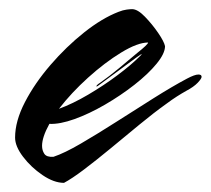

<svg xmlns="http://www.w3.org/2000/svg" viewBox="-20 -393 461 420"><path d="M120 7Q98 7 73 -10Q48 -27 30.5 -50Q13 -73 13 -92Q13 -128 34.5 -169.5Q56 -211 90.5 -251Q125 -291 164 -322Q203 -353 239 -367Q249 -371 257 -372Q265 -373 269 -373Q281 -373 297 -356.5Q313 -340 326 -321Q339 -302 341 -292Q341 -276 322.5 -253.5Q304 -231 274 -207.5Q244 -184 209.5 -164Q175 -144 143 -132.5Q111 -121 88 -122Q72 -93 72 -74Q72 -64 77 -56.5Q82 -49 97 -50Q121 -58 157 -79Q193 -100 234.5 -126.5Q276 -153 316.5 -178.5Q357 -204 389 -221Q406 -230 414 -230Q421 -230 421 -225Q421 -221 412.5 -212Q404 -203 387 -194Q378 -189 367 -182Q356 -175 344 -166Q316 -146 284.5 -120Q253 -94 221.5 -68Q190 -42 163.5 -22Q137 -2 120 7ZM109 -155Q139 -166 173 -186Q207 -206 237 -228.5Q267 -251 285 -269L290 -274Q290 -276 278 -267L194 -205Q193 -204 191 -204Q190 -204 192 -206.5Q194 -209 199 -212Q219 -226 240 -243.5Q261 -261 280 -277Q304 -296 304 -300Q281 -300 245 -278Q209 -256 172.5 -223Q136 -190 109 -155Z"/></svg>

Font: Smooch
Style: Regular
Weight: 400
Designer: Robert E. Leuschke
Foundry: Robert E. Leuschke
Version: Version 1.010; ttfautohint (v1.8.3)